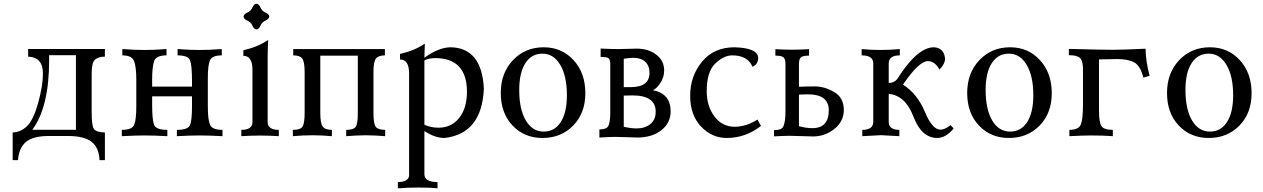

<svg xmlns="http://www.w3.org/2000/svg" viewBox="-20 -739 6856 1042"><path d="M549.3 129.9H520Q517.6 63 477.5 31Q437.5 -1 347.7 -1H245.6Q159.7 -1 121.1 31.2Q82.5 63.5 77.6 129.9H48.8V-20Q91.3 -21.5 125.7 -53.5Q160.2 -85.4 186.5 -178.7Q212.9 -272 212.9 -340.3Q212.9 -428.7 132.8 -431.6V-473.1H549.3V-431.6Q514.2 -431.6 495.8 -415.5Q477.5 -399.4 477.5 -340.3V-128.9Q477.5 -55.2 490.2 -38.3Q502.9 -21.5 549.3 -20ZM392.1 -34.7V-439.5H246.6V-411.1Q246.6 -158.2 155.3 -34.7Z M1187.5 0Q1110.8 -3.9 1064.9 -3.9Q1012.2 -3.9 939.9 0V-34.2Q999.5 -34.2 1010.7 -59.3Q1022 -84.5 1022 -161.6V-216.3H805.7V-170.9Q805.7 -88.4 816.4 -61.3Q827.1 -34.2 888.2 -34.2V0Q815.9 -3.9 763.2 -3.9Q716.8 -3.9 641.1 0V-34.2Q696.8 -34.2 708.3 -61.8Q719.7 -89.4 719.7 -162.1V-307.6Q719.7 -373.5 708.3 -406Q696.8 -438.5 644 -438.5V-472.7Q711.9 -467.8 763.2 -467.8Q820.3 -467.8 883.8 -472.7V-438.5Q826.7 -438.5 816.2 -406.7Q805.7 -375 805.7 -306.6V-269H1022V-297.9Q1022 -383.3 1011.7 -410.9Q1001.5 -438.5 943.8 -438.5V-472.7Q1006.3 -467.8 1064.9 -467.8Q1115.7 -467.8 1183.6 -472.7V-438.5Q1131.8 -438.5 1119.9 -412.4Q1107.9 -386.2 1107.9 -315.9V-162.1Q1107.9 -89.4 1119.9 -61.8Q1131.8 -34.2 1187.5 -34.2Z M1371.6 -579.1Q1357.9 -580.6 1349.9 -599.9Q1341.8 -619.1 1322.5 -627.2Q1303.2 -635.3 1301.8 -648.9Q1303.2 -662.6 1322.5 -670.9Q1341.8 -679.2 1349.9 -698.2Q1357.9 -717.3 1371.6 -718.8Q1385.3 -717.3 1393.6 -698.2Q1401.9 -679.2 1420.9 -670.9Q1439.9 -662.6 1441.4 -648.9Q1439.9 -635.3 1420.9 -627.2Q1401.9 -619.1 1393.6 -599.9Q1385.3 -580.6 1371.6 -579.1ZM1493.2 0Q1452.1 -2.9 1392.6 -3.4Q1333 -2.9 1289.6 0V-34.2Q1350.1 -34.2 1350.1 -77.1V-360.4Q1350.1 -436 1300.8 -436V-466.3Q1381.8 -484.9 1435.5 -522.5Q1432.6 -463.4 1432.6 -431.6V-77.1Q1432.6 -34.2 1493.2 -34.2Z M2070.3 0Q2014.2 -4.4 1964.8 -4.9Q1915 -4.4 1858.9 0V-34.2Q1897.9 -34.2 1909.9 -49.8Q1921.9 -65.4 1921.9 -126V-437H1718.3V-126Q1718.3 -71.3 1731.2 -52.7Q1744.1 -34.2 1781.2 -34.2V0Q1725.1 -4.9 1675.8 -4.9Q1626 -4.9 1569.3 0V-34.2Q1612.3 -34.2 1622.8 -53.5Q1633.3 -72.8 1633.3 -126V-347.7Q1633.3 -402.8 1620.6 -420.7Q1607.9 -438.5 1571.3 -438.5V-472.7H2068.8V-438.5Q2034.2 -438.5 2020.5 -421.4Q2006.8 -404.3 2006.8 -347.7V-126Q2006.8 -66.4 2019.8 -50.3Q2032.7 -34.2 2070.3 -34.2Z M2354.5 283.2Q2319.3 278.8 2251.5 278.8Q2184.1 278.8 2139.2 283.2V249Q2193.4 249 2200.2 216.3V-340.3Q2200.2 -416 2150.9 -416V-446.3Q2231.9 -464.8 2285.6 -502.4Q2283.2 -447.8 2283.2 -425.8Q2362.3 -482.4 2426.3 -482.4Q2594.7 -479 2606 -258.8Q2595.7 -13.2 2392.1 9.8Q2340.8 9.8 2283.2 -27.8V206.1Q2283.2 249 2354.5 249ZM2359.4 -45.9Q2430.2 -45.9 2472.2 -99.1Q2514.2 -152.3 2514.2 -240.7Q2514.2 -423.8 2340.3 -423.8Q2308.1 -423.3 2283.2 -411.6V-62Q2318.4 -45.9 2359.4 -45.9Z M2930.7 -24.9Q2990.2 -24.9 3023.4 -76.9Q3056.6 -128.9 3056.6 -221.7Q3056.6 -326.2 3020.5 -387Q2984.4 -447.8 2923.8 -447.8Q2864.3 -447.8 2831.1 -396Q2797.9 -344.2 2797.9 -251Q2797.9 -146 2833.5 -85.4Q2869.1 -24.9 2930.7 -24.9ZM2923.8 9.8Q2825.7 9.8 2761.7 -57.6Q2697.8 -125 2697.8 -234.4Q2697.8 -342.8 2763.9 -412.6Q2830.1 -482.4 2930.7 -482.4Q3028.8 -482.4 3092.8 -412.6Q3156.7 -342.8 3156.7 -233.4Q3156.7 -125 3090.8 -57.6Q3024.9 9.8 2923.8 9.8Z M3438.5 7.3Q3423.3 7.3 3383.5 5.6Q3343.8 3.9 3317.4 3.9Q3293.5 3.9 3232.9 7.3V-36.6Q3272 -36.6 3281.5 -55.7Q3291 -74.7 3292 -122.6V-388.7Q3292 -414.1 3283.7 -422.1Q3275.4 -430.2 3239.7 -430.2V-475.6Q3292.5 -472.7 3333 -472.7Q3356.4 -472.7 3390.4 -473.9Q3424.3 -475.1 3435.1 -475.1Q3499.5 -475.1 3542 -442.1Q3584.5 -409.2 3584.5 -356.4Q3584.5 -319.8 3563.7 -288.6Q3543 -257.3 3523.4 -249.5Q3619.6 -231 3619.6 -134.3Q3619.6 -72.3 3569.6 -32.5Q3519.5 7.3 3438.5 7.3ZM3435.1 -42Q3480.5 -42 3509.5 -65.7Q3538.6 -89.4 3538.6 -132.8Q3538.6 -221.2 3412.1 -221.2L3365.2 -220.2V-51.3Q3403.3 -42 3435.1 -42ZM3402.8 -266.1Q3504.9 -266.1 3504.9 -343.8Q3504.9 -381.8 3481.9 -403.6Q3459 -425.3 3416.5 -425.3Q3401.9 -425.3 3365.2 -420.4V-266.1Z M3923.8 9.8Q3843.3 9.8 3784.4 -52.5Q3725.6 -114.7 3725.6 -219.2Q3725.6 -326.2 3790 -404.3Q3854.5 -482.4 3965.8 -482.4Q4091.8 -479 4094.7 -425.3Q4094.7 -390.1 4064 -376.5Q4037.6 -438.5 3954.1 -438.5Q3908.2 -438.5 3861.8 -394.3Q3815.4 -350.1 3815.4 -243.7Q3815.4 -163.1 3857.4 -106.9Q3899.4 -50.8 3969.7 -50.8Q4034.7 -53.2 4090.8 -90.3L4109.9 -55.7Q4026.4 9.8 3923.8 9.8Z M4392.6 1.5Q4377 1.5 4335 -0.2Q4293 -2 4264.6 -2Q4240.2 -2 4180.7 1V-32.7Q4225.1 -32.7 4232.4 -55.7Q4242.2 -80.6 4242.7 -126.5V-389.6Q4242.7 -417.5 4232.9 -427.2Q4223.1 -437 4188 -437V-472.2Q4237.3 -469.2 4279.3 -469.2Q4321.3 -469.2 4370.6 -472.2V-437Q4335.4 -437 4325.7 -427.2Q4315.9 -417.5 4315.9 -389.6V-268.1Q4351.6 -270 4404.8 -270Q4457.5 -269 4508.1 -239Q4558.6 -209 4559.6 -143.6Q4559.6 -80.1 4508.3 -39.3Q4457 1.5 4392.6 1.5ZM4389.2 -43.5Q4478 -43.5 4478 -142.1Q4476.6 -227.1 4364.7 -227.1Q4343.3 -227.1 4315.9 -225.6V-54.2Q4355 -43.5 4389.2 -43.5Z M5066.4 9.8Q4981.4 9.8 4937.5 -105.7Q4893.6 -221.2 4803.2 -229.5V-77.6Q4803.2 -34.2 4860.8 -34.2V0L4761.7 -5.4Q4710 -3.4 4659.7 0V-34.2Q4719.2 -34.2 4719.2 -77.6V-395Q4719.2 -438.5 4656.2 -438.5V-472.7Q4706.1 -467.8 4756.3 -467.8Q4813 -467.8 4863.3 -472.7V-438.5Q4803.2 -438.5 4803.2 -395V-288.6Q4831.1 -288.6 4849.1 -309.6Q4958 -482.4 5048.3 -482.4Q5103.5 -479.5 5108.9 -421.4Q5108.9 -392.1 5078.6 -361.3Q5053.7 -407.2 5015.6 -407.2Q4967.3 -407.2 4880.4 -279.8Q4959 -229.5 4999.3 -132.3Q5039.6 -35.2 5084 -35.2Q5106.9 -35.2 5138.7 -59.6L5155.8 -42Q5112.8 9.8 5066.4 9.8Z M5461.9 -24.9Q5521.5 -24.9 5554.7 -76.9Q5587.9 -128.9 5587.9 -221.7Q5587.9 -326.2 5551.8 -387Q5515.6 -447.8 5455.1 -447.8Q5395.5 -447.8 5362.3 -396Q5329.1 -344.2 5329.1 -251Q5329.1 -146 5364.7 -85.4Q5400.4 -24.9 5461.9 -24.9ZM5455.1 9.8Q5356.9 9.8 5293 -57.6Q5229 -125 5229 -234.4Q5229 -342.8 5295.2 -412.6Q5361.3 -482.4 5461.9 -482.4Q5560.1 -482.4 5624 -412.6Q5688 -342.8 5688 -233.4Q5688 -125 5622.1 -57.6Q5556.2 9.8 5455.1 9.8Z M6019.5 0Q5967.3 -3.9 5900.9 -3.9Q5859.4 -3.9 5783.7 0V-34.2Q5833.5 -34.2 5845.5 -63Q5857.4 -91.8 5857.4 -171.4V-365.2Q5857.4 -407.2 5842.3 -423.3Q5827.1 -439.5 5780.8 -439.5V-473.6Q5962.4 -468.8 6018.6 -468.8Q6069.3 -468.8 6197.3 -474.6Q6197.3 -409.2 6219.2 -327.6L6185.1 -317.9Q6168.9 -382.3 6135.3 -400.4Q6101.6 -418.5 6043.5 -418.5Q6006.3 -418.5 5944.3 -416.5V-140.1Q5944.3 -74.7 5957.8 -54.4Q5971.2 -34.2 6019.5 -34.2Z M6546.4 -24.9Q6606 -24.9 6639.2 -76.9Q6672.4 -128.9 6672.4 -221.7Q6672.4 -326.2 6636.2 -387Q6600.1 -447.8 6539.6 -447.8Q6480 -447.8 6446.8 -396Q6413.6 -344.2 6413.6 -251Q6413.6 -146 6449.2 -85.4Q6484.9 -24.9 6546.4 -24.9ZM6539.6 9.8Q6441.4 9.8 6377.4 -57.6Q6313.5 -125 6313.5 -234.4Q6313.5 -342.8 6379.6 -412.6Q6445.8 -482.4 6546.4 -482.4Q6644.5 -482.4 6708.5 -412.6Q6772.5 -342.8 6772.5 -233.4Q6772.5 -125 6706.5 -57.6Q6640.6 9.8 6539.6 9.8Z"/></svg>

Font: Almanac
Style: Regular
Weight: 400
Designer: Eden's Almanac
Version: Version 3.501;March 28, 2021;FontCreator 13.0.0.2683 64-bit